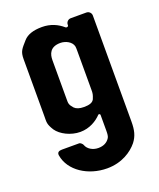

<svg xmlns="http://www.w3.org/2000/svg" viewBox="-128 -563 697 840"><g transform="rotate(-20 220.0 -143.5)"><path d="M168 -483C127 -483 99 -473 82 -454C55 -423 45 -415 45 -378V-114C45 -84 42 -77 62 -45C81 -17 126 6 170 6C214 6 248 -16 269 -38C272 -41 278 -38 278 -34V40C278 55 277 65 273 72C262 90 244 99 220 99C194 99 171 85 164 65C163 60 153 51 148 51H67C53 51 44 56 46 70C58 145 138 196 226 196C295 196 343 163 369 131C389 105 395 79 395 40V-454C395 -466 385 -476 373 -476H300C288 -476 278 -466 278 -454V-451C278 -445 269 -442 264 -447C240 -468 208 -483 168 -483ZM277 -353C278 -348 278 -340 278 -331V-150C278 -134 277 -128 270 -111C270 -110 268 -107 268 -107C261 -96 247 -91 222 -91C201 -91 187 -96 178 -105C161 -124 162 -131 162 -150V-331C162 -358 171 -390 220 -390C244 -390 272 -376 277 -353Z"/></g></svg>

Font: DIN Rundschrift
Style: Breit
Weight: 400
Width: 7
Version: Version 1.027